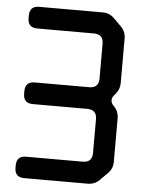

<svg xmlns="http://www.w3.org/2000/svg" viewBox="-52 -753 602 804"><g transform="rotate(5 249.0 -351.0)"><path d="M80 9H347Q376 9 396 -11L428 -43Q448 -63 448 -92V-274Q448 -304 428 -324L426 -326Q416 -336 416 -348Q416 -361 428 -373Q448 -395 448 -423V-610Q448 -639 428 -659L396 -691Q376 -711 347 -711H80Q40 -711 40 -671V-660Q40 -620 80 -620H318Q358 -620 358 -580V-434Q358 -394 318 -394H89Q49 -394 49 -354V-343Q49 -303 89 -303H318Q358 -303 358 -263V-121Q358 -81 318 -81H80Q40 -81 40 -41V-31Q40 9 80 9Z"/></g></svg>

Font: WDXL Lubrifont SC
Style: Regular
Weight: 400
Designer: [WDXL Lubrifont] Copyright 2020-2022 (c) NightFurySL2001, Skr-ZERO; [ZCOOL QingKe HuangYou] Copyright 2018-2022 (c) The 
Version: Version 2.001;hotconv 1.1.1;makeotfexe 2.6.0